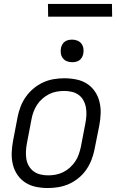

<svg xmlns="http://www.w3.org/2000/svg" viewBox="-20 -937 590 969"><path d="M222 12Q191 12 161.5 6Q132 0 108 -15.5Q84 -31 68 -54.5Q52 -78 45 -106.5Q38 -135 39 -165.5Q40 -196 46 -227L69 -347Q74 -373 84 -399Q94 -425 110.5 -448.5Q127 -472 150 -491Q173 -510 198.5 -521.5Q224 -533 251 -537.5Q278 -542 304 -542Q335 -542 365 -536Q395 -530 419 -514.5Q443 -499 459 -475.5Q475 -452 482 -423.5Q489 -395 488 -364.5Q487 -334 481 -303L457 -183Q452 -157 442 -131Q432 -105 416 -81.5Q400 -58 377 -39Q354 -20 328 -8.5Q302 3 275 7.5Q248 12 222 12ZM223 -52Q242 -52 261 -55.5Q280 -59 298.5 -68Q317 -77 332.5 -91Q348 -105 359.5 -122Q371 -139 377.5 -158Q384 -177 388 -195L411 -315Q415 -336 416 -356Q417 -376 413.5 -395Q410 -414 401 -430.5Q392 -447 377 -458Q362 -469 343 -473.5Q324 -478 304 -478Q285 -478 265.5 -474.5Q246 -471 228 -462Q210 -453 194 -439Q178 -425 167 -408Q156 -391 149 -372Q142 -353 139 -335L116 -215Q112 -194 111 -174Q110 -154 113 -135Q116 -116 125.5 -99.5Q135 -83 150 -72Q165 -61 184 -56.5Q203 -52 223 -52ZM344 -623Q330 -623 317.5 -628Q305 -633 297 -643.5Q289 -654 287 -668Q285 -682 288 -696Q290 -705 295 -713.5Q300 -722 308 -727.5Q316 -733 325.5 -735Q335 -737 344 -737Q358 -737 370.5 -732Q383 -727 391 -716.5Q399 -706 401 -692Q403 -678 400 -664Q398 -655 393 -646.5Q388 -638 380 -632.5Q372 -627 362.5 -625Q353 -623 344 -623ZM546 -853H223L222 -917H545Z"/></svg>

Font: Lode Term
Style: Italic
Weight: 400
Italic angle: -11°
Monospace: yes
Designer: Belleve Invis
Foundry: Belleve Invis
Version: Version 29.2.0